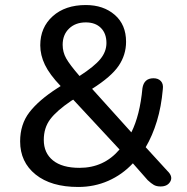

<svg xmlns="http://www.w3.org/2000/svg" viewBox="-20 -734 744 763"><path d="M291 9Q183 9 121.5 -40.5Q60 -90 60 -172Q60 -240 97 -288Q134 -336 207 -383L221 -392Q177 -438 158.5 -476.5Q140 -515 140 -554Q140 -625 189.5 -669.5Q239 -714 321 -714Q391 -714 436 -675Q481 -636 481 -568Q481 -516 451.5 -472.5Q422 -429 346 -381L502 -208Q536 -276 546 -383Q552 -423 590 -423Q609 -423 619.5 -411.5Q630 -400 627 -379Q621 -310 603.5 -252.5Q586 -195 559 -149L645 -55Q668 -33 657 -13Q646 7 618 7Q602 7 591.5 1Q581 -5 567 -18L508 -85Q466 -40 410.5 -15.5Q355 9 291 9ZM296 -67Q393 -67 455 -140L271 -338L264 -334Q205 -294 179.5 -260Q154 -226 154 -178Q154 -126 190.5 -96.5Q227 -67 296 -67ZM321 -645Q280 -645 254.5 -620.5Q229 -596 229 -556Q229 -527 243 -502Q257 -477 296 -432Q355 -470 379 -499.5Q403 -529 403 -563Q403 -601 381 -623Q359 -645 321 -645Z"/></svg>

Font: Chiron GoRound TC
Style: Regular
Weight: 400
Designer: Ryoko NISHIZUKA 西塚涼子 (kana, bopomofo & ideographs); Paul D. Hunt (Latin, Greek & Cyrillic); Sandoll Communications 산돌커뮤니
Foundry: Adobe
Version: Version 1.000;hotconv 1.1.1;makeotfexe 2.6.0